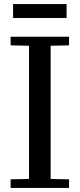

<svg xmlns="http://www.w3.org/2000/svg" viewBox="-20 -920 390 940"><path d="M32 -42 122 -44V-696L32 -698V-740H318V-698L228 -696V-44L318 -42V0H32ZM306 -900V-832H44V-900Z"/></svg>

Font: Minipax
Style: Regular
Weight: 400
Designer: Raphaël Ronot
Foundry: Velvetyne Type Foundry
Version: Version 1.000